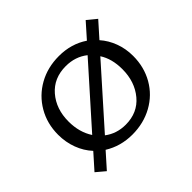

<svg xmlns="http://www.w3.org/2000/svg" viewBox="-125 -589 769 769"><g transform="rotate(-45 259.5 -205.0)"><path d="M134 -25 77 39 39 7 96 -57Q70 -85 56 -122.5Q42 -160 42 -202Q42 -265 71.5 -315.5Q101 -366 152 -394.5Q203 -423 267 -423Q337 -423 390 -387L445 -449L484 -417L427 -353Q451 -326 464.5 -290Q478 -254 478 -213Q478 -150 449 -99.5Q420 -49 368.5 -20.5Q317 8 253 8Q187 8 134 -25ZM410 -206Q410 -265 384 -305L173 -68Q211 -39 262 -39Q330 -39 370 -87Q410 -135 410 -206ZM138 -105 351 -344Q312 -375 258 -375Q190 -375 149.5 -328Q109 -281 109 -210Q109 -149 138 -105Z"/></g></svg>

Font: LXGW Bright TC
Style: Regular
Weight: 400
Designer: Christian Thalmann (Catharsis Fonts)
Foundry: LXGW / Christian Thalmann (Catharsis Fonts) / Fontworks Inc.
Version: Version 5.501